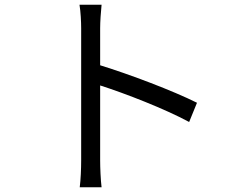

<svg xmlns="http://www.w3.org/2000/svg" viewBox="-20 -760 996 809"><path d="M315 -740C320 -710 322 -667 322 -641V-84C322 -49 320 -2 316 29H408C404 -3 402 -54 402 -84V-400C508 -366 673 -302 777 -246L810 -327C708 -378 528 -446 402 -485V-641C402 -669 405 -710 408 -740Z"/></svg>

Font: Kinto Sans
Style: Regular
Weight: 400
Designer: Authors: Ryoko NISHIZUKA  (kana & ideographs); Paul D. Hunt (Latin, Greek & Cyrillic); Wenlong ZHANG  (bopomofo); Sandol
Foundry: Adobe Systems Incorporated, ookami Inc.
Version: Version 0.001